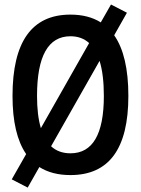

<svg xmlns="http://www.w3.org/2000/svg" viewBox="-20 -768 626 853"><path d="M103 65.4 32.2 28.8 96.2 -83.5Q35.6 -171.4 35.6 -341.8Q35.6 -703.1 293 -703.1Q372.6 -703.1 427.7 -668.5L473.1 -748L543.9 -711.4L487.3 -611.3Q550.3 -521 550.3 -341.8Q550.3 9.8 293 9.8Q210.9 9.8 154.8 -25.9ZM144.5 -341.8Q144.5 -255.9 161.6 -198.7L376 -576.7Q342.8 -606.9 293 -606.9Q144.5 -606.9 144.5 -341.8ZM293 -86.9Q441.4 -86.9 441.4 -341.8Q441.4 -436.5 422.4 -497.6L207 -118.2Q240.7 -86.9 293 -86.9Z"/></svg>

Font: Caskaydia Cove Medium
Style: Regular
Weight: 500
Monospace: yes
Designer: Aaron Bell
Foundry: Saja Typeworks
Version: Version 4.300; ttfautohint (v1.8.3)